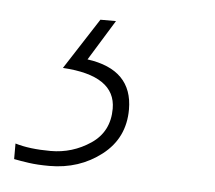

<svg xmlns="http://www.w3.org/2000/svg" viewBox="-108 -33 343 307"><g transform="rotate(5 64.0 120.0)"><path d="M-19 240Q29 240 64.5 212.5Q100 185 100 139Q100 75 27 65L67 0H42L-11 82Q74 87 74 140Q74 177 45 196.5Q16 216 -19 216Q-53 216 -76 209V234Q-66 236 -52 238Q-38 240 -19 240Z"/></g></svg>

Font: Noto Sans UI SemiCondensed Thin
Style: Italic
Weight: 250
Width: 4
Italic angle: -12°
Designer: Monotype Design Team
Foundry: Monotype Imaging Inc.
Version: Version 1.901